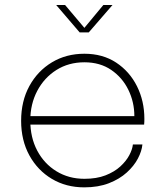

<svg xmlns="http://www.w3.org/2000/svg" viewBox="-20 -758 677 786"><path d="M90 -248V-282.5H539.5L530 -273.5Q530 -276.5 530 -278.5Q530 -280.5 530 -282.5Q530 -340 505.5 -390.2Q481 -440.5 435.2 -471.8Q389.5 -503 325.5 -503Q261 -503 211 -471.5Q161 -440 132.5 -386Q104 -332 104 -264.5Q104 -195 132.5 -141.2Q161 -87.5 211.2 -56.8Q261.5 -26 325.5 -26Q375.5 -26 412 -40.2Q448.5 -54.5 472.5 -76.5Q496.5 -98.5 509.2 -122.5Q522 -146.5 524 -166.5H563Q560.5 -139.5 544.5 -109Q528.5 -78.5 499 -51.8Q469.5 -25 426 -8Q382.5 9 325 9Q250.5 9 192.2 -25.8Q134 -60.5 100.2 -122Q66.5 -183.5 66.5 -263.5Q66.5 -344 100.2 -405.8Q134 -467.5 192.5 -502.8Q251 -538 325.5 -538Q400.5 -538 455.5 -501.8Q510.5 -465.5 540.8 -405Q571 -344.5 571 -271.5Q571 -266.5 570.8 -259Q570.5 -251.5 570 -248ZM210 -737.5H246.5L333 -635H318L403 -737.5H440.5L343.5 -625.5H306Z"/></svg>

Font: Epilogue ExtraLight
Style: Regular
Weight: 250
Designer: Tyler Finck
Foundry: Etcetera Type Co
Version: Version 2.112